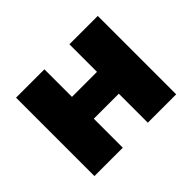

<svg xmlns="http://www.w3.org/2000/svg" viewBox="-110 -672 852 852"><g transform="rotate(-45 316.5 -246.0)"><path d="M60 0V-492H238V-319H395V-492H573V0H395V-182H238V0Z"/></g></svg>

Font: Nunito Sans 12pt Black
Style: Regular
Weight: 900
Designer: Vernon Adams
Foundry: Vernon Adams
Version: Version 3.101;gftools[0.9.27]